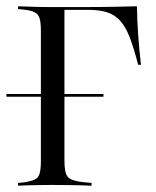

<svg xmlns="http://www.w3.org/2000/svg" viewBox="-22 -591 495 611"><path d="M-1.6 -283.1V-291.9H307.3V-283.1ZM108.1 -201.6V-492.7Q108.1 -519.4 104 -532.7Q100 -546 87.9 -552Q75.8 -558.1 52.4 -560.5L35.5 -562.1V-571Q46 -571 61.3 -570.2Q76.6 -569.4 96 -569Q115.3 -568.5 137.1 -568.5H146.8H235.5Q298.4 -568.5 341.1 -569.4Q383.9 -570.2 413.7 -571Q414.5 -525.8 417.7 -479.8Q421 -433.9 426.6 -384.7H417.7Q404 -437.9 390.7 -472.2Q377.4 -506.5 360.1 -525.4Q342.7 -544.4 318.5 -552Q294.4 -559.7 258.9 -559.7H183.1V-201.6ZM137.1 -2.4Q115.3 -2.4 96 -2Q76.6 -1.6 61.3 -1.2Q46 -0.8 35.5 0V-8.9L52.4 -10.5Q75.8 -13.7 87.9 -19.4Q100 -25 104 -38.7Q108.1 -52.4 108.1 -78.2V-201.6H183.1V-78.2Q183.1 -40.3 194 -27.8Q204.8 -15.3 243.5 -11.3L269.4 -8.9V0Q257.3 -0.8 238.3 -1.2Q219.4 -1.6 196.8 -2Q174.2 -2.4 150 -2.4H146Z"/></svg>

Font: Playfair 144pt SemiCondensed Light
Style: Regular
Weight: 300
Width: 4
Designer: Claus Eggers Sørensen
Foundry: Claus Eggers Sørensen
Version: Version 2.203